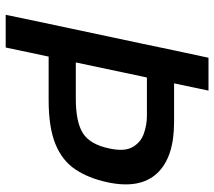

<svg xmlns="http://www.w3.org/2000/svg" viewBox="-59 -694 753 675"><g transform="rotate(90 317.5 -356.5)"><path d="M32 0Q44 -59 55.5 -112.5Q67 -166 81 -232.5L132 -472.5Q146.5 -542 158.2 -597.5Q170 -653 183 -713H298.5Q292 -682 285.8 -652.2Q279.5 -622.5 273 -592H409Q534 -592 589.5 -532Q645 -472 621 -358.5Q606.5 -291 575.5 -244.8Q544.5 -198.5 486.2 -174.8Q428 -151 332 -151H179Q170.5 -112 163 -75.8Q155.5 -39.5 147 0ZM387 -496.5H252.5Q250 -484.5 247.5 -473.5L199.5 -246.5H326.5Q409.5 -246.5 448.8 -271.8Q488 -297 502 -364.5Q513.5 -417 497.2 -445.8Q481 -474.5 450.2 -485.5Q419.5 -496.5 387 -496.5Z"/></g></svg>

Font: Commissioner Medium
Style: Italic
Weight: 500
Italic angle: -12°
Designer: Kostas Bartsokas
Foundry: Kostas Bartsokas
Version: Version 1.000; ttfautohint (v1.8.3)